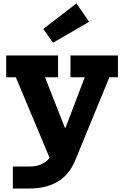

<svg xmlns="http://www.w3.org/2000/svg" viewBox="-20 -868 710 1098"><path d="M383 -551H654.5V-426H605.5L410 49.5Q375.5 132.5 309.5 171.2Q243.5 210 147 210H53.5V84.5H147Q192.5 84.5 226.5 66.5Q260.5 48.5 275 13.5L333.5 -52L269.5 48.5L70.5 -426H15.5V-551H312V-426H237.5L388.5 -42L285.5 -138H393.5L326.5 -63L464.5 -426H383ZM417 -848.5 490 -743.5 283 -623.5 227.5 -702.5Z"/></svg>

Font: Hepta Slab
Style: Bold
Weight: 700
Designer: Michael LaGattuta
Foundry: Michael LaGattuta
Version: Version 1.100